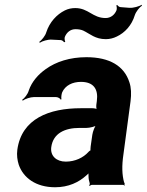

<svg xmlns="http://www.w3.org/2000/svg" viewBox="-20 -779 618 809"><path d="M500 -128 530 -352C534 -383 533 -410 525 -433C503 -501 442 -538 344 -538C275 -538 216 -519 173 -488C143 -467 114 -436 101 -397C97 -382 83 -365 73 -358L76 -355C85 -362 108 -370 123 -370H216C224 -370 234 -364 236 -359L239 -361C237 -366 239 -383 242 -390C255 -419 285 -434 321 -434C374 -434 395 -404 388 -353L386 -338C385 -331 386 -318 389 -314L392 -317C389 -321 376 -323 369 -323H321C187 -323 71 -279 53 -148C50 -125 53 -104 59 -85C78 -30 131 10 212 10C269 10 312 -11 344 -40C349 -44 355 -50 357 -54L354 -55C352 -51 353 -43 353 -37C353 -26 355 -16 358 -7C359 -5 357 1 356 3L358 5C359 3 364 0 367 0H499C501 0 503 2 504 3L506 1C505 0 504 -2 504 -4C504 -5 506 -7 506 -7L503 -10C494 -43 493 -80 500 -128ZM196 -159C204 -218 254 -240 315 -240H344C358 -240 383 -246 391 -253L388 -256C380 -249 371 -225 369 -211L362 -162C362 -159 360 -145 362 -143L365 -146C363 -148 354 -141 352 -138C331 -115 297 -98 257 -98C218 -98 191 -122 196 -159ZM297 -745C282 -745 267 -742 253 -735C219 -718 189 -686 175 -643C171 -628 155 -609 145 -602L148 -599C158 -606 182 -613 197 -612L237 -610C243 -609 248 -604 250 -601L255 -603C253 -607 251 -617 253 -623C261 -643 277 -656 298 -656C311 -656 322 -654 331 -650C360 -636 381 -614 426 -614C442 -614 458 -618 472 -625C506 -641 535 -672 548 -715C553 -730 568 -749 578 -755L577 -759C567 -752 541 -745 526 -746L488 -749C482 -749 476 -755 474 -758L470 -756C472 -752 473 -742 471 -736C463 -716 446 -703 425 -703C370 -703 353 -745 297 -745Z"/></svg>

Font: Asimov
Style: EdgeIt
Weight: 500
Designer: Google
Version: Version 2.000980: 2014